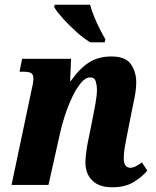

<svg xmlns="http://www.w3.org/2000/svg" viewBox="-20 -786 664 816"><path d="M457 10Q401 10 371.5 -19.5Q342 -49 343 -100Q344 -121 347.5 -147Q351 -173 359 -209L375 -289Q379 -309 385.5 -344.5Q392 -380 392 -405Q392 -423 387 -440Q382 -457 363 -457Q343 -457 323 -432.5Q303 -408 285.5 -370.5Q268 -333 255 -292.5Q242 -252 235 -219L186 0H29L113 -398Q116 -411 119 -426Q122 -441 122 -453Q122 -468 113.5 -474.5Q105 -481 83 -481H63L74 -536H282L278 -442H281Q319 -496 359 -521Q399 -546 453 -546Q514 -546 536.5 -513Q559 -480 559 -436Q559 -409 552.5 -375Q546 -341 540 -313L520 -212Q514 -183 510 -159Q506 -135 506 -114Q506 -73 534 -73Q554 -73 583 -96L606 -61Q585 -35 548.5 -12.5Q512 10 457 10ZM364 -606Q335 -623 304 -651Q273 -679 247 -708Q221 -737 210 -756L213 -766H363Q369 -742 381 -713Q393 -684 406 -659Q419 -634 428 -619L425 -606Z"/></svg>

Font: Noto Serif Condensed ExtraBold
Style: Italic
Weight: 800
Width: 3
Italic angle: -12°
Designer: Monotype Design Team
Foundry: Monotype Imaging Inc.
Version: Version 2.014; ttfautohint (v1.8.4.7-5d5b)